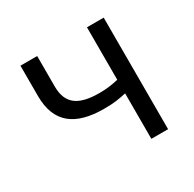

<svg xmlns="http://www.w3.org/2000/svg" viewBox="-124 -672 814 805"><g transform="rotate(-30 282.5 -270.0)"><path d="M390 0H471V-540H390V-286C356 -278 331 -275 298 -275C195 -275 149 -310 149 -393V-540H68V-393C68 -262 145 -208 282 -208C331 -208 351 -212 390 -220Z"/></g></svg>

Font: Noto Sans CJK SC DemiLight
Style: Regular
Weight: 350
Designer: Ryoko NISHIZUKA 西塚涼子 (kana, bopomofo & ideographs); Paul D. Hunt (Latin, Greek & Cyrillic); Sandoll Communications 산돌커뮤니
Foundry: Adobe
Version: Version 2.004;hotconv 1.0.118;makeotfexe 2.5.65603